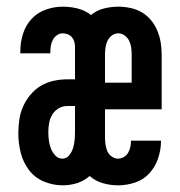

<svg xmlns="http://www.w3.org/2000/svg" viewBox="-20 -548 540 576"><path d="M168 8Q139 8 111.5 -3.5Q84 -15 66.5 -38.5Q49 -62 42 -90.5Q35 -119 35 -148V-149Q35 -169 38 -189.5Q41 -210 49.5 -229Q58 -248 71.5 -264Q85 -280 102.5 -290.5Q120 -301 140.5 -305.5Q161 -310 182 -310H205V-407Q205 -415 203 -422.5Q201 -430 196 -436Q191 -442 183.5 -445Q176 -448 168 -448Q159 -448 151 -442.5Q143 -437 138.5 -428.5Q134 -420 132.5 -410.5Q131 -401 131 -391V-388H41V-395Q41 -421 49 -446.5Q57 -472 74.5 -491Q92 -510 117 -519Q142 -528 168 -528Q191 -528 213 -522.5Q235 -517 253 -503Q270 -517 291.5 -522.5Q313 -528 335 -528Q353 -528 371.5 -524Q390 -520 405.5 -511Q421 -502 433 -487.5Q445 -473 452 -456Q459 -439 462 -421Q465 -403 465 -385V-220H295V-135Q295 -125 296.5 -114.5Q298 -104 302 -94.5Q306 -85 315 -78.5Q324 -72 334 -72Q343 -72 351.5 -77Q360 -82 364.5 -90Q369 -98 371 -107Q373 -116 373 -125V-126H463V-125Q463 -99 454.5 -73.5Q446 -48 428.5 -28.5Q411 -9 385.5 -0.5Q360 8 334 8Q311 8 288.5 1.5Q266 -5 249 -20Q232 -5 211 1.5Q190 8 168 8ZM295 -300H375V-385Q375 -395 373.5 -405.5Q372 -416 367.5 -425.5Q363 -435 354 -441.5Q345 -448 335 -448Q324 -448 315.5 -441.5Q307 -435 302.5 -425.5Q298 -416 296.5 -405.5Q295 -395 295 -385ZM167 -72Q180 -72 188 -82.5Q196 -93 199.5 -105Q203 -117 204 -129.5Q205 -142 205 -155V-230H182Q168 -230 156 -223Q144 -216 137 -204.5Q130 -193 127.5 -179.5Q125 -166 125 -152Q125 -140 126.5 -127.5Q128 -115 132.5 -103Q137 -91 146 -81.5Q155 -72 167 -72Z"/></svg>

Font: Iosevka Curly Slab Medium
Style: Regular
Weight: 500
Monospace: yes
Designer: Belleve Invis
Foundry: Belleve Invis
Version: Version 22.1.2; ttfautohint (v1.8.4)